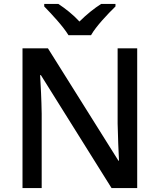

<svg xmlns="http://www.w3.org/2000/svg" viewBox="-20 -1027 816 981"><path d="M330 -847H445C470 -892 532 -957 570 -994V-1007H497C462 -985 422 -953 386 -917C353 -953 313 -984 278 -1007H206V-994C243 -956 303 -892 330 -847ZM681 -66V-780H581V-396C582 -331 586 -248 588 -206H585L225 -780H95V-66H193V-446C192 -518 188 -590 185 -643H189L550 -66Z"/></svg>

Font: Noto Sans Malayalam UI Medium
Style: Regular
Weight: 500
Designer: Jelle Bosma - Monotype Design Team
Foundry: Monotype Imaging Inc.
Version: Version 2.104